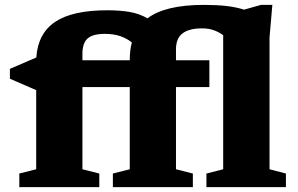

<svg xmlns="http://www.w3.org/2000/svg" viewBox="-20 -765 1220 785"><path d="M386 0H59V-55.5L128 -73V-396.5L20.5 -443V-483.5L128.5 -530Q135 -628.5 205.8 -675.8Q276.5 -723 419 -723Q471 -723 510.8 -716Q550.5 -709 583 -690Q655 -745 814 -745Q866.5 -745 905.8 -740.5Q945 -736 978 -725.5L1047 -745H1093.5L1082 -612V-73L1149 -55.5V0H824V-55.5L892.5 -73V-621Q876 -633.5 854.8 -641.2Q833.5 -649 806 -649Q753 -649 726.2 -628.5Q699.5 -608 699.5 -563V-518.5H836V-409H699.5V-73L768.5 -55.5V0H441.5V-55.5L510.5 -73V-409H317V-73L386 -55.5ZM317 -544.5V-518.5H510.5Q510.5 -559 519 -591.5Q500 -607 473 -616.8Q446 -626.5 408.5 -626.5Q359.5 -626.5 338.2 -607.8Q317 -589 317 -544.5Z"/></svg>

Font: Newsreader 6pt
Style: Bold
Weight: 700
Designer: Hugues Gentile
Foundry: Production Type
Version: Version 1.003; ttfautohint (v1.8.3)